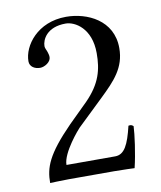

<svg xmlns="http://www.w3.org/2000/svg" viewBox="-73 -669 611 730"><g transform="rotate(-10 232.5 -304.0)"><path d="M61 -468C61 -447 80 -436 101 -436C118 -436 143 -451 143 -470C143 -478 141 -483 139 -490C137 -497 131 -506 131 -514C131 -539 152 -585 225 -585C261 -585 322 -550 322 -454C322 -390 309 -338 250 -278L176 -205C78 -105 62 -57 62 2C62 2 103 0 135 0H310C342 0 388 2 388 2C401 -51 411 -126 412 -156C406 -161 403 -163 393 -161C376 -90 359 -55 323 -55H135C135 -103 204 -181 209 -186L310 -283C367 -338 410 -382 410 -458C410 -566 312 -610 231 -610C120 -610 61 -528 61 -468Z"/></g></svg>

Font: Libertinus Serif Display
Style: Regular
Weight: 400
Designer: Philipp H. Poll
Foundry: Khaled Hosny
Version: Version 6.1